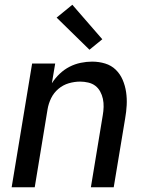

<svg xmlns="http://www.w3.org/2000/svg" viewBox="-20 -787 640 807"><path d="M29 0 115 -520H212L198 -437Q212 -459 231 -477Q250 -495 272.5 -506.5Q295 -518 319.5 -523Q344 -528 367 -528Q396 -528 422 -520Q448 -512 466.5 -494Q485 -476 495.5 -451.5Q506 -427 510 -400Q514 -373 512.5 -345Q511 -317 506 -289L458 0H362L412 -303Q415 -320 415.5 -337.5Q416 -355 412.5 -371.5Q409 -388 401 -402.5Q393 -417 380.5 -426.5Q368 -436 351 -440Q334 -444 317 -444Q293 -444 269 -437Q245 -430 225.5 -413.5Q206 -397 195 -374.5Q184 -352 180 -328L126 0ZM356 -578 218 -713 284 -767 410 -622Z"/></svg>

Font: Iosevka SS04 Medium Extended
Style: Italic
Weight: 500
Width: 7
Italic angle: -9°
Monospace: yes
Designer: Belleve Invis
Foundry: Belleve Invis
Version: Version 19.0.0; ttfautohint (v1.8.4)